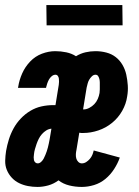

<svg xmlns="http://www.w3.org/2000/svg" viewBox="-29 -730 549 758"><path d="M119 8Q100 8 81.5 4.5Q63 1 46.5 -7Q30 -15 17.5 -28.5Q5 -42 -2 -59Q-9 -76 -8.5 -95.5Q-8 -115 -5 -134Q-1 -157 6 -179.5Q13 -202 24.5 -223Q36 -244 53 -262Q70 -280 91 -292.5Q112 -305 135 -310Q158 -315 181 -315H190L203 -395Q204 -401 204 -407Q204 -413 203.5 -419Q203 -425 199.5 -430Q196 -435 190 -435Q182 -435 175 -429Q168 -423 164 -415.5Q160 -408 157.5 -400.5Q155 -393 153 -385V-383H42L43 -388Q47 -414 58.5 -440Q70 -466 90 -487Q110 -508 136.5 -518Q163 -528 189 -528Q211 -528 232.5 -523.5Q254 -519 271 -508Q289 -519 308.5 -523.5Q328 -528 348 -528Q370 -528 391 -522.5Q412 -517 428 -504.5Q444 -492 454.5 -474Q465 -456 469.5 -435.5Q474 -415 475.5 -393Q477 -371 473 -349Q469 -320 453.5 -292.5Q438 -265 413.5 -245Q389 -225 359 -215Q329 -205 300 -205Q296 -205 292 -205Q288 -205 284 -206L273 -139Q271 -130 270.5 -121.5Q270 -113 272 -105Q274 -97 280 -91Q286 -85 294 -85Q303 -85 311 -90Q319 -95 325.5 -102.5Q332 -110 335.5 -118.5Q339 -127 341 -136L444 -108Q436 -85 421.5 -62.5Q407 -40 387 -23.5Q367 -7 342.5 0.5Q318 8 294 8Q268 8 244 2Q220 -4 202 -18Q183 -4 161.5 2Q140 8 119 8ZM301 -298Q312 -298 323.5 -304Q335 -310 343.5 -319Q352 -328 357 -339.5Q362 -351 364 -363Q365 -370 365 -377Q365 -384 365 -390.5Q365 -397 365 -404Q365 -411 363.5 -417.5Q362 -424 358.5 -429.5Q355 -435 348 -435Q340 -435 333.5 -428.5Q327 -422 323 -415Q319 -408 317 -400Q315 -392 313 -384L299 -298ZM120 -85Q127 -85 133.5 -91Q140 -97 143.5 -104Q147 -111 150 -118Q153 -125 155.5 -132.5Q158 -140 160 -147.5Q162 -155 163.5 -162.5Q165 -170 166.5 -177.5Q168 -185 169 -192L174 -222Q163 -221 153.5 -215Q144 -209 136.5 -200.5Q129 -192 124 -182Q119 -172 115.5 -162Q112 -152 109 -141.5Q106 -131 105 -120Q104 -115 104 -109Q104 -103 105 -98Q106 -93 110 -89Q114 -85 120 -85ZM155 -630 154 -710H454L455 -630Z"/></svg>

Font: Iosevka SS18 Heavy
Style: Italic
Weight: 900
Italic angle: -9°
Monospace: yes
Designer: Belleve Invis
Foundry: Belleve Invis
Version: Version 25.1.1; ttfautohint (v1.8.4)